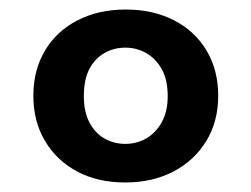

<svg xmlns="http://www.w3.org/2000/svg" viewBox="-20 -732 527 403"><path d="M243 -349Q185 -349 142 -372Q99 -395 74.5 -436Q50 -477 50 -531Q50 -585 74.5 -626Q99 -667 143 -689.5Q187 -712 244 -712Q301 -712 345 -689.5Q389 -667 413.5 -626Q438 -585 438 -531Q438 -477 413 -436Q388 -395 344 -372Q300 -349 243 -349ZM243 -430Q267 -430 287 -441.5Q307 -453 319.5 -475.5Q332 -498 332 -530Q332 -565 319.5 -587Q307 -609 287 -620.5Q267 -632 243 -632Q219 -632 199 -620.5Q179 -609 167.5 -587Q156 -565 156 -530Q156 -498 167.5 -475.5Q179 -453 199 -441.5Q219 -430 243 -430Z"/></svg>

Font: DM Sans 18pt
Style: Bold
Weight: 700
Designer: Colophon Foundry, Jonny Pinhorn
Foundry: Colophon Foundry
Version: Version 4.004;gftools[0.9.30]